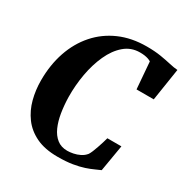

<svg xmlns="http://www.w3.org/2000/svg" viewBox="-174 -893 1005 1043"><g transform="rotate(30 328.5 -371.0)"><path d="M328.5 9.5Q248 9.5 193.5 -16.8Q139 -43 106 -87.8Q73 -132.5 58.2 -188.8Q43.5 -245 43.5 -305.5Q43.5 -402.5 71.2 -484Q99 -565.5 152 -625.8Q205 -686 280.2 -719Q355.5 -752 450 -752Q500.5 -752 538.5 -745.8Q576.5 -739.5 605.5 -732.8Q634.5 -726 657 -724.5L625.5 -522H517.5L504 -690Q496 -695 485.5 -698.5Q475 -702 462.2 -703.8Q449.5 -705.5 434 -705.5Q378.5 -705.5 337.5 -670.2Q296.5 -635 269.8 -576.2Q243 -517.5 230.2 -446Q217.5 -374.5 218.5 -302.5Q219.5 -251.5 227 -205Q234.5 -158.5 250.5 -122.5Q266.5 -86.5 292.8 -65.8Q319 -45 357.5 -45Q374 -45 394.5 -49Q415 -53 434.8 -62.8Q454.5 -72.5 468 -89.5Q473.5 -98 479.8 -113Q486 -128 492.2 -146Q498.5 -164 504 -181.8Q509.5 -199.5 513 -213H601L573 -47.5Q558 -41.5 537.8 -32Q517.5 -22.5 489 -13Q460.5 -3.5 421.2 3Q382 9.5 328.5 9.5Z"/></g></svg>

Font: Merriweather 72pt ExtraBold
Style: Italic
Weight: 800
Italic angle: -7.8°
Version: Version 2.101